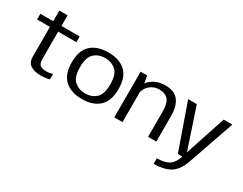

<svg xmlns="http://www.w3.org/2000/svg" viewBox="-98 -1324 2726 2151"><g transform="rotate(30 1265.5 -248.5)"><path d="M357 6.5Q419.5 6.5 476 -7V-78Q435 -64.5 391.5 -64.5Q343 -64.5 315.8 -84.2Q288.5 -104 288.5 -164V-517H524V-590.5H288.5V-728H182V-590.5H15.5V-517H182V-139Q182 -55.5 232.5 -24.5Q283 6.5 357 6.5Z M894.5 4.5Q1037.5 4.5 1117 -69.8Q1196.5 -144 1196.5 -297Q1196.5 -451 1117 -524Q1037.5 -597 894.5 -597Q751.5 -597 671.8 -524Q592 -451 592 -297Q592 -144 671.8 -69.8Q751.5 4.5 894.5 4.5ZM894.5 -68Q811.5 -68 755.2 -118.2Q699 -168.5 699 -296.5Q699 -425 755.2 -474.8Q811.5 -524.5 894.5 -524.5Q978 -524.5 1034 -474.8Q1090 -425 1090 -296.5Q1090 -168.5 1034 -118.2Q978 -68 894.5 -68Z M1313 0H1419.5V-463.5L1397 -590.5H1313ZM1750 0H1856.5V-331Q1856.5 -459 1803 -527.8Q1749.5 -596.5 1634.5 -596.5Q1515.5 -596.5 1439.8 -526Q1364 -455.5 1364 -379.5L1415.5 -343Q1415.5 -421.5 1468.5 -472.2Q1521.5 -523 1597.5 -523Q1673 -523 1711.5 -478Q1750 -433 1750 -328.5Z M2135 0H2294L2499 -590.5H2387L2215 -70H2213.5L2039.5 -590.5H1927.5ZM1955 231Q2081.5 231 2163.8 184.2Q2246 137.5 2294 0L2194 -0.5Q2160.5 95.5 2105.5 127.2Q2050.5 159 1955 159Z"/></g></svg>

Font: Anybody SemiExpanded
Style: Regular
Weight: 400
Width: 6
Designer: Tyler Finck
Foundry: Etcetera Type Company
Version: Version 1.113;gftools[0.9.25]